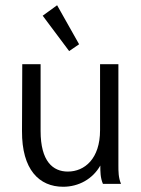

<svg xmlns="http://www.w3.org/2000/svg" viewBox="-20 -702 540 733"><path d="M244 -507 282 -533 198 -682 143 -642ZM221 11C281 11 334 -19 363 -70C363 -47 363 -23 373 0H442C432 -24 432 -47 432 -71V-457H362V-205C362 -96 303 -47 239 -47C182 -47 135 -86 135 -202V-457H65L64 -202C63 -54 130 11 221 11Z"/></svg>

Font: Inconsolata
Style: Regular
Weight: 400
Monospace: yes
Designer: Raph Levien, Cyreal, Brenton Simpson
Foundry: Raph Levien, Cyreal, Google
Version: Version 3.100